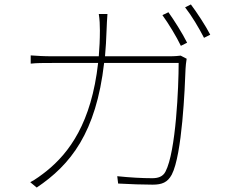

<svg xmlns="http://www.w3.org/2000/svg" viewBox="-20 -822 1040 863"><path d="M452 -569C455 -606 458 -645 459 -686C460 -710 461 -737 463 -759H424C428 -736 429 -708 429 -685C429 -644 427 -605 424 -569H216C177 -569 146 -571 118 -573V-536C147 -539 172 -539 217 -539H421C391 -270 291 -135 189 -53C169 -37 138 -14 116 -3L145 21C297 -81 412 -225 448 -539H783C783 -433 771 -141 724 -51C712 -27 689 -21 664 -21C619 -21 565 -24 507 -30L511 3C566 6 623 8 666 8C708 8 733 -2 752 -37C799 -127 811 -429 814 -513C815 -528 816 -540 819 -558L792 -572C782 -571 769 -569 741 -569ZM710 -754C737 -717 774 -656 793 -616L821 -630C799 -674 762 -732 737 -767ZM812 -789C841 -752 874 -697 897 -652L925 -666C905 -705 865 -766 838 -802Z"/></svg>

Font: Source Han Sans CN ExtraLight
Style: Regular
Weight: 250
Designer: Ryoko NISHIZUKA (kana & ideographs); Paul D. Hunt (Latin, Greek & Cyrillic); Wenlong ZHANG (bopomofo); Sandoll Communica
Foundry: Adobe Systems Incorporated
Version: Version 1.004;PS 1.004;hotconv 16.6.51;makeotf.lib2.5.65220